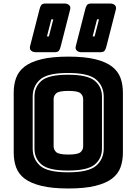

<svg xmlns="http://www.w3.org/2000/svg" viewBox="-20 -1057 777 1092"><path d="M679 -189Q679 -143 665.5 -105.5Q652 -68 617.5 -41.5Q583 -15 522.5 0Q462 15 369 15Q276 15 215 0Q154 -15 119.5 -41.5Q85 -68 71.5 -105.5Q58 -143 58 -189V-530Q58 -576 71.5 -613.5Q85 -651 119.5 -678Q154 -705 215 -720Q276 -735 369 -735Q462 -735 522.5 -720Q583 -705 617.5 -678Q652 -651 665.5 -613.5Q679 -576 679 -530ZM570 -212V-507Q570 -567 527 -604.5Q484 -642 367 -642Q250 -642 208 -604.5Q166 -567 166 -507V-212Q166 -152 208 -114.5Q250 -77 367 -77Q484 -77 527 -114.5Q570 -152 570 -212ZM176 -212V-507Q176 -563 216 -597.5Q256 -632 367 -632Q478 -632 519 -597.5Q560 -563 560 -507V-212Q560 -156 519 -121.5Q478 -87 367 -87Q256 -87 216 -121.5Q176 -156 176 -212ZM285 -225Q285 -205 300 -191.5Q315 -178 369 -178Q423 -178 438 -191.5Q453 -205 453 -225V-494Q453 -513 438 -526.5Q423 -540 369 -540Q315 -540 300 -526.5Q285 -513 285 -494ZM151 -794 204 -1001Q208 -1019 214.5 -1028Q221 -1037 240 -1037H346Q363 -1037 373 -1028Q383 -1019 379 -1003L326 -796Q322 -778 315.5 -769Q309 -760 290 -760H184Q167 -760 157 -769Q147 -778 151 -794ZM411 -794 464 -1001Q468 -1019 474.5 -1028Q481 -1037 500 -1037H606Q623 -1037 633 -1028Q643 -1019 639 -1003L586 -796Q582 -778 575.5 -769Q569 -760 550 -760H444Q427 -760 417 -769Q407 -778 411 -794ZM518 -850 543 -947H532L507 -850ZM258 -850 283 -947H272L247 -850Z"/></svg>

Font: Bungee Inline
Style: Regular
Weight: 400
Version: Version 1.000;PS 1.0;hotconv 1.0.72;makeotf.lib2.5.5900